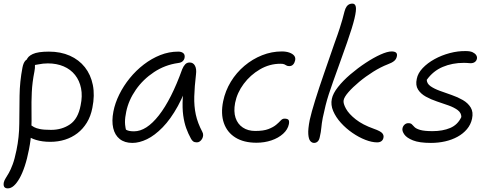

<svg xmlns="http://www.w3.org/2000/svg" viewBox="-30 -779 2713 1060"><path d="M248 4Q203 4 169 -6.5Q135 -17 116.5 -33.5Q98 -50 101 -67Q103 -78 108.5 -85Q114 -92 126 -92Q135 -92 141.5 -87.5Q148 -83 158.5 -77Q169 -71 190.5 -66.5Q212 -62 252 -62Q312 -62 356.5 -92.5Q401 -123 415 -197Q426 -249 417.5 -291.5Q409 -334 384.5 -365Q360 -396 321.5 -412.5Q283 -429 234 -429Q208 -429 181.5 -423.5Q155 -418 140 -418Q131 -418 125 -422Q119 -426 117.5 -433Q116 -440 117 -447Q122 -467 150.5 -480.5Q179 -494 240 -494Q305 -494 355.5 -471.5Q406 -449 438.5 -408Q471 -367 482.5 -310Q494 -253 480 -184Q471 -137 449.5 -102Q428 -67 397.5 -43.5Q367 -20 329 -8Q291 4 248 4ZM13 261Q3 261 -2.5 257Q-8 253 -9.5 245.5Q-11 238 -9 228Q-6 216 1.5 204.5Q9 193 19 175.5Q29 158 40 128.5Q51 99 61 50Q76 -22 76.5 -97Q77 -172 78 -250Q79 -328 94 -406Q99 -432 110 -444Q121 -456 137 -456Q149 -456 155.5 -446Q162 -436 163 -420Q164 -404 160 -384Q148 -324 145.5 -269.5Q143 -215 144 -163.5Q145 -112 143 -60.5Q141 -9 130 46Q120 98 106.5 138.5Q93 179 77.5 206Q62 233 46 247Q30 261 13 261Z M701 10Q658 10 631 -11.5Q604 -33 595 -72Q586 -111 596 -163Q605 -210 628.5 -257.5Q652 -305 686.5 -347.5Q721 -390 764 -423Q807 -456 855 -475Q903 -494 954 -494Q972 -494 982 -485.5Q992 -477 989 -460Q987 -449 978.5 -441Q970 -433 953 -431Q881 -421 820.5 -381Q760 -341 720 -283.5Q680 -226 667 -163Q660 -131 660 -104.5Q660 -78 672 -36L638 -93Q655 -69 668.5 -61.5Q682 -54 710 -54Q778 -54 847 -142Q916 -230 976 -397Q983 -414 992.5 -424Q1002 -434 1017 -434Q1037 -434 1046.5 -416Q1056 -398 1052 -368Q1044 -300 1042.5 -246.5Q1041 -193 1051 -146.5Q1061 -100 1087 -51Q1092 -42 1091.5 -32Q1091 -22 1086 -13Q1081 -4 1073.5 1.5Q1066 7 1057 7Q1044 7 1036.5 1.5Q1029 -4 1024 -14Q1009 -41 998 -71.5Q987 -102 981.5 -142Q976 -182 979 -238Q982 -294 995 -372L1024 -371Q992 -266 952 -193.5Q912 -121 868 -76Q824 -31 781.5 -10.5Q739 10 701 10Z M1386 9Q1316 9 1270 -19.5Q1224 -48 1206 -99.5Q1188 -151 1202 -220Q1214 -278 1244.5 -328Q1275 -378 1319.5 -415.5Q1364 -453 1417 -474Q1470 -495 1526 -495Q1550 -495 1568 -488.5Q1586 -482 1594.5 -471Q1603 -460 1599 -444Q1596 -431 1588 -422.5Q1580 -414 1567 -414Q1557 -414 1551.5 -417.5Q1546 -421 1539.5 -424Q1533 -427 1518 -427Q1458 -427 1405 -396Q1352 -365 1315.5 -316Q1279 -267 1268 -211Q1259 -163 1270.5 -128.5Q1282 -94 1310.5 -75Q1339 -56 1379 -56Q1425 -56 1452 -66.5Q1479 -77 1494.5 -90Q1510 -103 1519.5 -113.5Q1529 -124 1540 -124Q1557 -124 1562.5 -117.5Q1568 -111 1565 -94Q1559 -64 1533 -40.5Q1507 -17 1468.5 -4Q1430 9 1386 9Z M2052 7Q2023 7 1987 -7Q1951 -21 1915.5 -45.5Q1880 -70 1852 -101Q1824 -132 1809.5 -166Q1795 -200 1802 -233Q1808 -263 1836 -298.5Q1864 -334 1904.5 -368.5Q1945 -403 1989 -432Q2033 -461 2071 -478Q2109 -495 2132 -495Q2149 -495 2156.5 -488.5Q2164 -482 2161 -468Q2158 -452 2145.5 -442Q2133 -432 2111 -424Q2072 -409 2030.5 -383Q1989 -357 1953 -327Q1917 -297 1893.5 -270Q1870 -243 1867 -225Q1864 -208 1880 -179Q1896 -150 1934 -120Q1972 -90 2034 -68Q2071 -55 2080.5 -43.5Q2090 -32 2087 -19Q2085 -7 2076 0Q2067 7 2052 7ZM1704 10Q1692 10 1683 -0.5Q1674 -11 1672 -38.5Q1670 -66 1680 -117Q1689 -158 1710 -225.5Q1731 -293 1759.5 -375Q1788 -457 1817 -541Q1836 -593 1845.5 -623Q1855 -653 1860 -670.5Q1865 -688 1868 -701Q1871 -714 1877 -731Q1883 -745 1892.5 -752Q1902 -759 1916 -759Q1931 -759 1934.5 -741Q1938 -723 1927 -676.5Q1916 -630 1886 -544Q1860 -470 1841 -417.5Q1822 -365 1808.5 -327Q1795 -289 1785 -258Q1775 -227 1767.5 -197Q1760 -167 1752 -129Q1746 -98 1744 -74Q1742 -50 1736 -25Q1733 -7 1724.5 1.5Q1716 10 1704 10Z M2349 10Q2285 10 2250 -4Q2215 -18 2202 -37Q2189 -56 2192 -70Q2194 -82 2203 -90.5Q2212 -99 2224 -99Q2238 -99 2244 -92.5Q2250 -86 2259 -77Q2268 -68 2290.5 -61.5Q2313 -55 2358 -55Q2414 -55 2455.5 -72.5Q2497 -90 2517 -133Q2517 -156 2497 -171Q2477 -186 2446 -197Q2415 -208 2382 -219Q2349 -230 2321 -245.5Q2293 -261 2278 -284.5Q2263 -308 2271 -344Q2277 -375 2303.5 -403Q2330 -431 2369 -452.5Q2408 -474 2453.5 -486Q2499 -498 2542 -497Q2566 -497 2579.5 -490.5Q2593 -484 2599 -474.5Q2605 -465 2603 -455Q2601 -444 2592 -437Q2583 -430 2568 -430Q2565 -430 2560 -430.5Q2555 -431 2547.5 -431.5Q2540 -432 2531 -432Q2467 -432 2414 -409.5Q2361 -387 2326 -338Q2327 -317 2347 -303Q2367 -289 2398.5 -277.5Q2430 -266 2463.5 -254.5Q2497 -243 2525.5 -226.5Q2554 -210 2569 -185Q2584 -160 2576 -123Q2569 -91 2548 -66Q2527 -41 2496 -24Q2465 -7 2427.5 1.5Q2390 10 2349 10Z"/></svg>

Font: Shantell Sans Light
Style: Italic
Weight: 300
Italic angle: -11°
Designer: Stephen Nixon, Anya Danilova, Shantell Martin
Foundry: Arrow Type
Version: Version 1.008;[ac192a2d6]